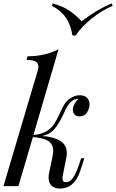

<svg xmlns="http://www.w3.org/2000/svg" viewBox="-29 -1081 674 1115"><path d="M491 -474Q491 -452 476.5 -428.5Q462 -405 433 -405Q413 -405 403.5 -416.5Q394 -428 394 -445Q394 -459 403 -476.5Q412 -494 426 -507H424Q413 -507 405 -503.5Q397 -500 387 -493Q373 -482 362.5 -464.5Q352 -447 339 -417Q314 -364 288.5 -333Q263 -302 215 -291Q278 -288 318.5 -264.5Q359 -241 359 -191Q359 -179 356 -164L336 -64Q334 -56 334 -44Q334 -33 339 -28Q344 -23 356 -23Q376 -23 393.5 -46.5Q411 -70 430 -125L442 -162H461L437 -89Q404 14 318 14Q289 14 271 -2Q253 -18 253 -51Q253 -66 257 -81L275 -167Q280 -190 280 -204Q280 -242 253 -261Q226 -280 162 -285L78 0H-9L189 -667Q194 -684 194 -694Q194 -714 178 -723.5Q162 -733 125 -733L131 -754Q235 -755 311 -795L165 -297Q212 -301 241 -319Q270 -337 285.5 -361Q301 -385 319 -424Q332 -454 343.5 -473Q355 -492 372 -505Q403 -528 432 -528Q462 -528 476.5 -513Q491 -498 491 -474ZM620 -1061 625 -1047Q560 -1019 503 -973Q446 -927 410 -875H392Q381 -938 354 -978Q327 -1018 273 -1047L277 -1061Q335 -1045 372.5 -1020Q410 -995 445 -957Q483 -987 529 -1015Q575 -1043 620 -1061Z"/></svg>

Font: Playfair Display
Style: Italic
Weight: 400
Italic angle: -14°
Designer: Claus Eggers Sørensen
Foundry: Claus Eggers Sørensen
Version: Version 1.200; ttfautohint (v1.6)